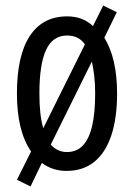

<svg xmlns="http://www.w3.org/2000/svg" viewBox="-20 -606 485 692"><path d="M402 -269Q402 -180 381 -117.5Q360 -55 319.5 -22.5Q279 10 220 10Q194 10 171.5 2.5Q149 -5 131 -19L90 66L41 42L92 -60Q66 -98 53.5 -150Q41 -202 41 -269Q41 -406 87.5 -476.5Q134 -547 222 -547Q250 -547 273 -538.5Q296 -530 315 -512L352 -586L401 -562L356 -470Q379 -433 390.5 -382.5Q402 -332 402 -269ZM122 -269Q122 -229 125.5 -198Q129 -167 136 -144L286 -446Q274 -463 258 -470.5Q242 -478 222 -478Q170 -478 146 -426Q122 -374 122 -269ZM323 -269Q323 -305 319.5 -333.5Q316 -362 311 -384L163 -85Q174 -72 189 -65Q204 -58 221 -58Q256 -58 278.5 -81.5Q301 -105 312 -152Q323 -199 323 -269Z"/></svg>

Font: Noto Sans Arabic ExtraCondensed
Style: Regular
Weight: 400
Width: 2
Designer: Monotype Design Team, Nadine Chahine, Nizar Qandah and Khaled Hosny
Foundry: Monotype Imaging Inc.
Version: Version 2.012